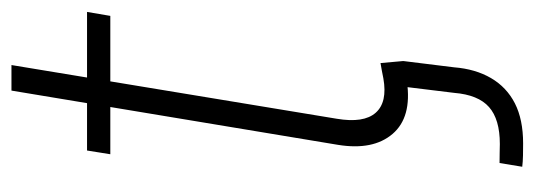

<svg xmlns="http://www.w3.org/2000/svg" viewBox="-314 -402 919 330"><g transform="rotate(-90 145.0 -236.5)"><path d="M23.9 202.1 30.3 163.1Q39.1 163.1 47.9 163.3Q56.6 163.6 63 163.6Q105.5 163.6 126.5 145Q147.5 126.5 150.9 85L161.6 -2.4H205.6L194.8 85Q191.9 121.6 176.3 148.4Q160.6 175.3 132.8 189.5Q105 203.6 64 203.6Q54.7 203.6 43.2 203.4Q31.7 203.1 23.9 202.1ZM290 -545.9 283.2 -505.9H45.4L51.8 -545.9ZM154.8 -675.8H198.7L106.4 -116.7Q98.6 -70.3 116.7 -49.8Q134.8 -29.3 175.8 -36.6Q181.2 -37.6 188.5 -39.1Q195.8 -40.5 202.1 -41.5L205.6 -2.4Q197.8 0 188.7 1.7Q179.7 3.4 170.4 3.9Q108.9 12.7 80.3 -20.8Q51.8 -54.2 61.5 -114.3Z"/></g></svg>

Font: Inter ExtraLight
Style: Italic
Weight: 250
Italic angle: -9.3988°
Designer: Rasmus Andersson
Foundry: rsms
Version: Version 4.001;git-66647c0bb